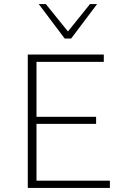

<svg xmlns="http://www.w3.org/2000/svg" viewBox="-20 -927 619 947"><path d="M522 0H117V-658H492V-622H160V-36H522ZM133 -316V-351H454V-316ZM299 -737 308 -763 424 -907H459L331 -737ZM299 -737 171 -907H206L323 -762L331 -737Z"/></svg>

Font: Ysabeau Office ExtraLight
Style: Regular
Weight: 250
Designer: Christian Thalmann (Catharsis Fonts)
Version: Version 2.001;gftools[0.9.30]; featfreeze: tnum,lnum,ss02